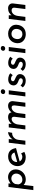

<svg xmlns="http://www.w3.org/2000/svg" viewBox="1971 -2631 861 4843"><g transform="rotate(-90 2401.5 -209.5)"><path d="M291 10Q245 10 201 -12Q157 -34 139 -69L163 -95L130 201H28L106 -426H195L193 -324L170 -353Q212 -390 261 -413.5Q310 -437 357 -437Q410 -437 454 -413Q498 -389 524 -346.5Q550 -304 550 -247Q550 -178 517.5 -119.5Q485 -61 427 -25.5Q369 10 291 10ZM289 -76Q336 -76 371 -97.5Q406 -119 425.5 -155Q445 -191 445 -231Q445 -267 428 -295Q411 -323 383 -338.5Q355 -354 321 -354Q290 -354 263.5 -342Q237 -330 216 -308.5Q195 -287 182 -256L172 -175Q175 -158 183.5 -140.5Q192 -123 206 -108.5Q220 -94 240.5 -85Q261 -76 289 -76Z M867 -77Q890 -77 912.5 -85.5Q935 -94 955 -107L992 -27Q961 -10 925.5 -0.5Q890 9 856 9Q790 9 739.5 -15.5Q689 -40 661 -87.5Q633 -135 633 -203Q633 -244 648.5 -284.5Q664 -325 693.5 -359Q723 -393 769 -414Q815 -435 876 -435Q913 -435 947.5 -425.5Q982 -416 1010.5 -393.5Q1039 -371 1059 -332.5Q1079 -294 1088 -236L734 -140L718 -201L1014 -284L978 -270Q968 -308 940 -331Q912 -354 873 -354Q829 -354 798.5 -334.5Q768 -315 752 -283Q736 -251 736 -215Q736 -167 755 -136.5Q774 -106 804 -91.5Q834 -77 867 -77Z M1315 -419 1308 -319Q1329 -357 1361 -383Q1393 -409 1428 -422.5Q1463 -436 1491 -436L1473 -334Q1427 -337 1388.5 -316Q1350 -295 1326 -260Q1302 -225 1297 -185L1274 0H1172L1223 -419Z M1701 -419 1699 -326 1696 -341Q1727 -385 1771 -410.5Q1815 -436 1871 -436Q1922 -436 1952.5 -414Q1983 -392 1988 -348L1985 -346Q2016 -386 2060 -411Q2104 -436 2151 -436Q2213 -436 2244.5 -401Q2276 -366 2271 -311L2233 0H2130L2164 -272Q2166 -303 2156 -324Q2146 -345 2112 -347Q2075 -347 2045 -325Q2015 -303 1996 -268Q1977 -233 1971 -193L1947 0H1844L1877 -272Q1880 -303 1868.5 -324Q1857 -345 1824 -347Q1787 -347 1757.5 -325Q1728 -303 1708.5 -267.5Q1689 -232 1684 -193L1660 0H1558L1609 -419Z M2443 -419H2545L2494 0H2391ZM2450 -561Q2451 -586 2469 -603Q2487 -620 2514 -620Q2535 -620 2553.5 -607.5Q2572 -595 2571 -568Q2571 -543 2553 -526Q2535 -509 2508 -509Q2488 -509 2469 -521.5Q2450 -534 2450 -561Z M2785 9Q2766 9 2735.5 3.5Q2705 -2 2674 -18.5Q2643 -35 2619 -67L2669 -122Q2691 -96 2711.5 -84Q2732 -72 2751 -68.5Q2770 -65 2785 -65Q2820 -65 2834.5 -82.5Q2849 -100 2849 -116Q2849 -135 2836 -146.5Q2823 -158 2802.5 -166.5Q2782 -175 2760 -183Q2714 -201 2691 -230Q2668 -259 2668 -298Q2668 -318 2675.5 -341Q2683 -364 2700.5 -385Q2718 -406 2747.5 -419.5Q2777 -433 2821 -433Q2842 -433 2868.5 -429Q2895 -425 2923 -413.5Q2951 -402 2975 -379L2927 -318Q2908 -342 2883.5 -352Q2859 -362 2834 -362Q2813 -362 2799.5 -354.5Q2786 -347 2779.5 -335.5Q2773 -324 2773 -313Q2774 -295 2787 -283.5Q2800 -272 2820.5 -264Q2841 -256 2861 -247Q2890 -235 2911.5 -219Q2933 -203 2944.5 -180.5Q2956 -158 2953 -124Q2952 -101 2941 -77.5Q2930 -54 2910 -34.5Q2890 -15 2859 -3Q2828 9 2785 9Z M3201 9Q3182 9 3151.5 3.5Q3121 -2 3090 -18.5Q3059 -35 3035 -67L3085 -122Q3107 -96 3127.5 -84Q3148 -72 3167 -68.5Q3186 -65 3201 -65Q3236 -65 3250.5 -82.5Q3265 -100 3265 -116Q3265 -135 3252 -146.5Q3239 -158 3218.5 -166.5Q3198 -175 3176 -183Q3130 -201 3107 -230Q3084 -259 3084 -298Q3084 -318 3091.5 -341Q3099 -364 3116.5 -385Q3134 -406 3163.5 -419.5Q3193 -433 3237 -433Q3258 -433 3284.5 -429Q3311 -425 3339 -413.5Q3367 -402 3391 -379L3343 -318Q3324 -342 3299.5 -352Q3275 -362 3250 -362Q3229 -362 3215.5 -354.5Q3202 -347 3195.5 -335.5Q3189 -324 3189 -313Q3190 -295 3203 -283.5Q3216 -272 3236.5 -264Q3257 -256 3277 -247Q3306 -235 3327.5 -219Q3349 -203 3360.5 -180.5Q3372 -158 3369 -124Q3368 -101 3357 -77.5Q3346 -54 3326 -34.5Q3306 -15 3275 -3Q3244 9 3201 9Z M3535 -419H3637L3586 0H3483ZM3542 -561Q3543 -586 3561 -603Q3579 -620 3606 -620Q3627 -620 3645.5 -607.5Q3664 -595 3663 -568Q3663 -543 3645 -526Q3627 -509 3600 -509Q3580 -509 3561 -521.5Q3542 -534 3542 -561Z M3957 10Q3918 10 3878 -2.5Q3838 -15 3805.5 -41Q3773 -67 3753 -105.5Q3733 -144 3733 -196Q3733 -235 3746 -276.5Q3759 -318 3788 -354Q3817 -390 3863.5 -412.5Q3910 -435 3976 -435Q4034 -435 4084.5 -410.5Q4135 -386 4167 -340.5Q4199 -295 4199 -229Q4199 -203 4191.5 -170.5Q4184 -138 4167.5 -106.5Q4151 -75 4123 -48.5Q4095 -22 4054 -6Q4013 10 3957 10ZM3960 -75Q4009 -75 4038.5 -99Q4068 -123 4081 -158Q4094 -193 4094 -225Q4094 -260 4082.5 -284Q4071 -308 4052 -322.5Q4033 -337 4012 -344Q3991 -351 3972 -351Q3925 -351 3894.5 -327.5Q3864 -304 3850.5 -269Q3837 -234 3837 -201Q3837 -156 3856 -128Q3875 -100 3904 -87.5Q3933 -75 3960 -75Z M4438 -419V-326L4431 -340Q4459 -383 4505.5 -409.5Q4552 -436 4613 -436Q4673 -436 4707.5 -401Q4742 -366 4736 -310L4698 0H4595L4629 -274Q4632 -307 4615.5 -327Q4599 -347 4561 -347Q4526 -347 4495.5 -327Q4465 -307 4446 -271.5Q4427 -236 4421 -190L4397 0H4295L4346 -419Z"/></g></svg>

Font: Josefin Sans Thin Medium
Style: Italic
Weight: 500
Italic angle: -7°
Version: Version 2.000